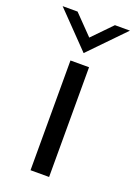

<svg xmlns="http://www.w3.org/2000/svg" viewBox="-161 -746 568 802"><g transform="rotate(20 123.5 -345.0)"><path d="M123 -535.6 -26.4 -689.9H40L123 -604.5L206.1 -689.9H272.9ZM82 0V-487.8H164.6V0Z"/></g></svg>

Font: HK Grotesk Medium Legacy
Style: Regular
Weight: 500
Designer: Alfredo Marco Pradil
Foundry: Hanken Design Co.
Version: Version 2.022;PS 002.022;hotconv 1.0.88;makeotf.lib2.5.64775